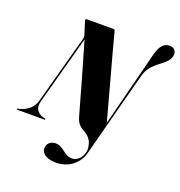

<svg xmlns="http://www.w3.org/2000/svg" viewBox="-212 -861 1160 1235"><g transform="rotate(20 368.0 -243.5)"><path d="M659 -634Q682 -722.5 737 -722.5Q760 -722.5 772 -710.8Q784 -699 784 -680Q783.5 -657 769 -637.2Q754.5 -617.5 719 -591.5Q682.5 -564.5 661.8 -538.2Q641 -512 631.5 -474.5L478 108Q463.5 163.5 417 199Q370.5 234.5 306.5 234.5Q253 234.5 227.2 213.5Q201.5 192.5 207 163Q211 140 227.5 129.2Q244 118.5 264.5 118.5Q284.5 118.5 300 127Q315.5 135.5 329.2 146.5Q343 157.5 358.2 165.8Q373.5 174 394 174Q419.5 174 439.2 156.5Q459 139 467.5 108Q475 80.5 463.8 44.5Q452.5 8.5 414 -15Q383.5 -31 368.8 -48.2Q354 -65.5 344.5 -101.5Q313 -215.5 278.5 -335.5Q244 -455.5 209.5 -573L82.5 -106Q71 -65 86.2 -42.5Q101.5 -20 129.5 -11.5L144 -8.5Q149 -7 148.5 -4Q148 0 143 0H-42Q-48 0 -47.5 -4Q-46.5 -7 -40 -8.5L-26.5 -11.5Q6 -20 33.2 -42.5Q60.5 -65 72 -106.5L199.5 -575.5Q203 -586 199.5 -597L172 -684.5Q167 -700 177.5 -700H363Q370 -700 372.5 -691Q413 -536 452 -395.8Q491 -255.5 527.5 -118Z"/></g></svg>

Font: Fraunces 144pt S000
Style: Bold Italic
Weight: 700
Italic angle: -16°
Version: Version 1.000; ttfautohint (v1.8.3)